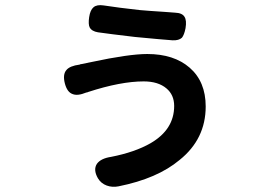

<svg xmlns="http://www.w3.org/2000/svg" viewBox="-20 -663 1020 743"><path d="M393 55Q371 47 359 27Q340 -6 355 -29Q370 -50 410 -56Q502 -74 563 -109Q654 -162 654 -253Q654 -296 624 -321Q592 -348 536 -348Q447 -348 321 -307Q320 -306 317.5 -305.5Q315 -305 314 -305Q280 -291 261 -299Q240 -306 231 -340Q222 -375 237 -392Q250 -408 288 -413Q289 -414 291.5 -414.5Q294 -415 295 -415Q306 -417 334 -423Q479 -454 550 -454Q653 -454 714 -401Q776 -347 776 -251Q776 -125 675 -44Q589 28 439 58Q415 63 393 55ZM648 -507Q606 -510 502 -520Q400 -532 359 -538Q335 -542 327 -557Q321 -569 325 -596.5Q329 -624 342 -635Q355 -646 381 -642Q439 -633 521 -624Q554 -621 617 -617Q644 -615 657 -614Q685 -613 694 -598Q703 -584 698 -554Q693 -528 684 -517Q672 -506 648 -507Z"/></svg>

Font: GenSenRounded2 TW B
Style: Regular
Weight: 700
Version: Version 2.000;PS 2;hotconv 16.6.51;makeotf.lib2.5.65220 DEVE